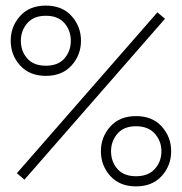

<svg xmlns="http://www.w3.org/2000/svg" viewBox="-20 -663 647 683"><path d="M540 -619.1 566.9 -596.2 66.9 -23.9 40 -46.9ZM268.1 -518.1Q268.1 -467.3 234.6 -430.2Q201.2 -393.1 143.1 -393.1Q85 -393.1 51.5 -430.2Q18.1 -467.3 18.1 -518.1Q18.1 -568.4 51.3 -605.7Q84.5 -643.1 143.1 -643.1Q201.7 -643.1 234.9 -605.7Q268.1 -568.4 268.1 -518.1ZM54.2 -518.1Q54.2 -481 76.9 -455.1Q99.6 -429.2 143.1 -429.2Q186.5 -429.2 209.2 -455.1Q231.9 -481 231.9 -518.1Q231.9 -554.7 209.2 -580.8Q186.5 -606.9 143.1 -606.9Q99.6 -606.9 76.9 -580.3Q54.2 -553.7 54.2 -518.1ZM588.9 -125Q588.9 -74.2 555.4 -37.1Q522 0 463.9 0Q405.8 0 372.3 -37.1Q338.9 -74.2 338.9 -125Q338.9 -175.3 372.1 -212.6Q405.3 -250 463.9 -250Q522.5 -250 555.7 -212.6Q588.9 -175.3 588.9 -125ZM375 -125Q375 -87.9 397.7 -62Q420.4 -36.1 463.9 -36.1Q507.8 -36.1 531 -62.3Q554.2 -88.4 554.2 -125Q554.2 -161.1 530.8 -187.5Q507.3 -213.9 463.9 -213.9Q420.4 -213.9 397.7 -187.3Q375 -160.6 375 -125Z"/></svg>

Font: RawengulkSans
Style: Regular
Weight: 500
Designer: gluk (gluksza@wp.pl)
Foundry: gluk (gluksza@wp.pl)
Version: Version 0.94